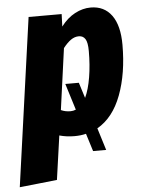

<svg xmlns="http://www.w3.org/2000/svg" viewBox="-89 -594 637 862"><g transform="rotate(-5 229.0 -163.0)"><path d="M335 -8 366 92H307L282 12Q258 18 230 18Q194 18 162 9L134 207L-35 225L71 -533H220L218 -477Q246 -514 281 -532.5Q316 -551 352 -551Q413 -551 446.5 -505Q480 -459 480 -372Q480 -243 443.5 -146Q407 -49 335 -8ZM292 -149Q309 -185 318 -239.5Q327 -294 327 -357Q327 -396 317 -411.5Q307 -427 288 -427Q269 -427 252 -415Q235 -403 217 -380L179 -104Q198 -95 222 -95Q234 -95 246 -100L209 -219H270Z"/></g></svg>

Font: Fira Sans Extra Condensed ExtraBold
Style: Italic
Weight: 800
Width: 3
Italic angle: -8°
Designer: Carrois Corporate & Edenspiekermann AG
Foundry: Carrois Corporate GbR & Edenspiekermann AG
Version: Version 4.203